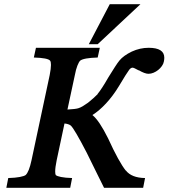

<svg xmlns="http://www.w3.org/2000/svg" viewBox="-20 -888 797 908"><path d="M644 -868 442 -679H400L499 -868ZM657 0H472Q461 -21 440.5 -63.5Q420 -106 390 -166Q332 -278 315 -294Q305 -302 285 -304L248 -130Q241 -96 241 -77Q241 -65 244 -59V-60Q249 -55 268.5 -51Q288 -47 321 -46L312 0H10L19 -46Q53 -47 73.5 -51Q94 -55 101 -60Q117 -74 129 -130L215 -533Q221 -564 221 -581Q221 -596 217 -601Q207 -614 140 -616L150 -662H452L442 -616Q375 -614 359 -601Q353 -595 346 -577.5Q339 -560 334 -533L299 -370Q337 -372 350 -376Q360 -379 371 -385.5Q382 -392 396 -402Q410 -413 421.5 -423.5Q433 -434 442 -443H441Q451 -455 464 -475Q477 -495 493 -523Q511 -552 523.5 -571.5Q536 -591 545 -602Q564 -625 603 -644Q642 -662 683 -662Q757 -662 757 -615Q757 -607 755 -597Q753 -586 745.5 -575.5Q738 -565 728 -557Q718 -549 706 -544Q694 -539 682 -539Q665 -539 636 -556V-555Q613 -568 607 -568Q599 -568 591 -558Q585 -550 573 -531Q561 -512 542 -480Q514 -434 481.5 -399Q449 -364 417 -344Q434 -330 452 -303Q470 -276 491 -234Q517 -177 538 -139Q559 -101 575 -81V-82Q602 -47 666 -46Z"/></svg>

Font: New Athena Unicode
Style: Bold Italic
Weight: 700
Designer: J. Rusten 1997; rev. by R. Hancock 2001, 2002, rev. by D. Mastronarde 2002-2021
Foundry: Society for Classical Studies (formerly American Philological Association)
Version: Version 5.008